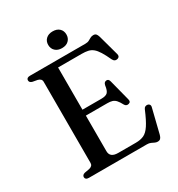

<svg xmlns="http://www.w3.org/2000/svg" viewBox="-204 -991 1055 1140"><g transform="rotate(-30 323.5 -421.0)"><path d="M205.5 -369.5H379Q410 -369.5 422.2 -381.2Q434.5 -393 439 -427.5Q441 -437.5 445.8 -442.8Q450.5 -448 458.5 -449Q474.5 -451 479.5 -431L516.5 -287.5Q519.5 -277 516.8 -270.8Q514 -264.5 505 -262Q497 -259.5 489.8 -262.2Q482.5 -265 478 -273Q465.5 -296.5 454.8 -308.5Q444 -320.5 430.5 -324.8Q417 -329 397 -329H205.5ZM56.5 -682Q56.5 -690.5 62.5 -695.2Q68.5 -700 81 -700H461Q477 -700 487 -705.5Q497 -711 506 -716Q515 -721 526.5 -721Q538.5 -721 544.8 -714.5Q551 -708 555.5 -693L594 -553Q597 -543 593.8 -536.2Q590.5 -529.5 581.5 -526.5Q571 -523.5 562.8 -527.5Q554.5 -531.5 549.5 -542Q532 -580 517.5 -603.2Q503 -626.5 488 -638.8Q473 -651 454.8 -655Q436.5 -659 412 -659H250V-85Q250 -63 263.8 -52Q277.5 -41 306 -41H426.5Q459 -41 481.8 -51.5Q504.5 -62 525.2 -93.2Q546 -124.5 572 -186.5Q576 -196 582.8 -199.5Q589.5 -203 598 -202Q608 -200.5 612.5 -193.2Q617 -186 613.5 -174.5L573 -10.5Q569 4.5 562.2 11.5Q555.5 18.5 542.5 18.5Q532.5 18.5 523.5 14Q514.5 9.5 504 4.8Q493.5 0 478.5 0H81Q68.5 0 62.5 -5Q56.5 -10 56.5 -18Q56.5 -33.5 75.5 -38.5L108.5 -44.5Q120.5 -47.5 127 -54.2Q133.5 -61 133.5 -71.5V-628.5Q133.5 -639 127 -645.8Q120.5 -652.5 108.5 -655.5L75.5 -661.5Q56.5 -666.5 56.5 -682ZM328.5 -746.5Q300 -746.5 283 -762.5Q266 -778.5 266 -804Q266 -829.5 283 -845.2Q300 -861 328.5 -861Q358 -861 374.5 -845.2Q391 -829.5 391 -804Q391 -779 374.5 -762.8Q358 -746.5 328.5 -746.5Z"/></g></svg>

Font: Fraunces 11pt
Style: Regular
Weight: 400
Version: Version 1.000;[b76b70a41]